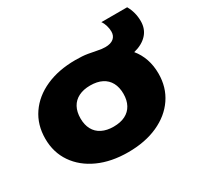

<svg xmlns="http://www.w3.org/2000/svg" viewBox="-151 -891 1138 1096"><g transform="rotate(-30 417.5 -343.0)"><path d="M400 17Q289 17 205 -21Q121 -59 74 -127.5Q27 -196 27 -286Q27 -378 74 -446.5Q121 -515 205 -552.5Q289 -590 400 -590Q448 -590 480 -584.5Q512 -579 536 -574Q550 -571 562.5 -569.5Q575 -568 586 -568Q622 -568 641 -584Q660 -600 660 -628Q660 -647 654 -667.5Q648 -688 637 -703H807Q835 -654 835 -596Q835 -544 803 -509.5Q771 -475 714 -461Q743 -426 758 -382Q773 -338 773 -286Q773 -196 726.5 -127.5Q680 -59 596 -21Q512 17 400 17ZM400 -151Q446 -151 477.5 -167Q509 -183 525.5 -213.5Q542 -244 542 -286Q542 -329 525.5 -359.5Q509 -390 477.5 -406Q446 -422 400 -422Q356 -422 324 -406Q292 -390 275.5 -359.5Q259 -329 259 -286Q259 -244 275.5 -213.5Q292 -183 324 -167Q356 -151 400 -151Z"/></g></svg>

Font: Unbounded ExtraBold
Style: Regular
Weight: 800
Designer: Luke Prowse, Jean-Baptiste Morizot, Fátima Lázaro, Florian Runge
Foundry: NaN
Version: Version 1.701;gftools[0.9.28.dev5+ged2979d]